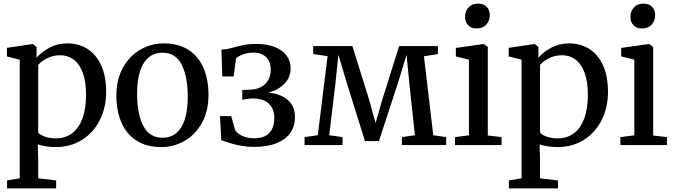

<svg xmlns="http://www.w3.org/2000/svg" viewBox="-20 -801 3724 1060"><path d="M287 11Q261 11 233 6.8Q205 2.5 188.5 -4L191 80.5V183.5L290 195V239H19V195L89 183.5V-471.5L18 -489.5V-537L157 -557.5H162.5L182 -541.5L181.5 -482Q209 -514 253.2 -537.8Q297.5 -561.5 352 -561.5Q412 -561.5 460.2 -532.5Q508.5 -503.5 537.2 -443.2Q566 -383 566 -293Q566 -208.5 531.5 -139Q497 -69.5 433.5 -29.2Q370 11 287 11ZM191 -443V-69.5Q199 -57 226.8 -47Q254.5 -37 288.5 -37Q337.5 -37 375 -63Q412.5 -89 433.8 -143.5Q455 -198 455 -279.5Q455 -353 436.2 -401.5Q417.5 -450 385.5 -473Q353.5 -496 312.5 -496Q274 -496 241.5 -479.8Q209 -463.5 191 -443Z M883 -561.5Q966 -561.5 1021.8 -524.8Q1077.5 -488 1104.2 -424Q1131 -360 1131 -277Q1131 -187.5 1094.5 -122Q1058 -56.5 998.2 -22.8Q938.5 11 870.5 11Q787.5 11 732 -25.8Q676.5 -62.5 649.5 -126.8Q622.5 -191 622.5 -273.5Q622.5 -362.5 659.2 -428Q696 -493.5 755.8 -527.5Q815.5 -561.5 883 -561.5ZM1016.5 -268.5Q1016.5 -378 983 -444Q949.5 -510 877.5 -510Q810 -510 773.5 -452.5Q737 -395 737 -282Q737 -172 771 -106.2Q805 -40.5 877.5 -40.5Q944.5 -40.5 980.5 -98.2Q1016.5 -156 1016.5 -268.5Z M1608.5 -153.5Q1608.5 -105.5 1583.5 -68.5Q1558.5 -31.5 1507.8 -10.8Q1457 10 1382.5 10Q1346 10 1312.8 4Q1279.5 -2 1258 -8.5Q1236.5 -15 1201.5 -27L1194.5 -160H1256.5L1278 -83Q1290.5 -63 1318.8 -50.2Q1347 -37.5 1383.5 -37.5Q1439.5 -37.5 1467 -67.2Q1494.5 -97 1494.5 -149Q1494.5 -200 1464.2 -228.8Q1434 -257.5 1372.5 -257.5Q1363 -257.5 1343.8 -254.8Q1324.5 -252 1317.5 -250V-304.5L1363.5 -306Q1395 -307 1420.2 -320.2Q1445.5 -333.5 1460 -357.8Q1474.5 -382 1474.5 -415Q1474.5 -461.5 1448.8 -486Q1423 -510.5 1380 -510.5Q1349 -510.5 1323 -501.2Q1297 -492 1283 -479L1270 -379H1207L1202.5 -527.5Q1221 -528 1237.8 -531.2Q1254.5 -534.5 1277 -541Q1311 -550 1335.2 -554.2Q1359.5 -558.5 1393.5 -558.5Q1453 -558.5 1496 -541.8Q1539 -525 1561.8 -494.8Q1584.5 -464.5 1584.5 -424Q1584.5 -374.5 1551.8 -340Q1519 -305.5 1463 -290Q1531.5 -282.5 1570 -248Q1608.5 -213.5 1608.5 -153.5Z M1871 0H1661.5V-44L1734.5 -54.5L1788.5 -491L1709 -503V-546.5H1925.5L2019 -247L2053.5 -122L2089.5 -247L2183.5 -546.5H2397.5V-502.5L2320.5 -490.5L2372 -54.5L2443 -44V0H2199V-44L2270.5 -54.5L2240 -339.5L2224.5 -498L2176.5 -341L2072 -22H1995L1895 -342L1848 -498.5L1832 -341L1797.5 -54.5L1871 -44Z M2492 -44 2569 -54V-471.5L2496.5 -489.5V-536.5L2645.5 -557.5H2652L2673 -541.5V-53L2749 -44V0H2492ZM2611 -644Q2581 -644 2564.2 -661.8Q2547.5 -679.5 2547.5 -707.5Q2547.5 -738.5 2566.5 -759.8Q2585.5 -781 2619 -781H2620Q2650 -781 2667 -763.2Q2684 -745.5 2684 -717.5Q2684 -686.5 2665 -665.2Q2646 -644 2612 -644Z M3057.5 11Q3031.5 11 3003.5 6.8Q2975.5 2.5 2959 -4L2961.5 80.5V183.5L3060.5 195V239H2789.5V195L2859.5 183.5V-471.5L2788.5 -489.5V-537L2927.5 -557.5H2933L2952.5 -541.5L2952 -482Q2979.5 -514 3023.8 -537.8Q3068 -561.5 3122.5 -561.5Q3182.5 -561.5 3230.8 -532.5Q3279 -503.5 3307.8 -443.2Q3336.5 -383 3336.5 -293Q3336.5 -208.5 3302 -139Q3267.5 -69.5 3204 -29.2Q3140.5 11 3057.5 11ZM2961.5 -443V-69.5Q2969.5 -57 2997.2 -47Q3025 -37 3059 -37Q3108 -37 3145.5 -63Q3183 -89 3204.2 -143.5Q3225.5 -198 3225.5 -279.5Q3225.5 -353 3206.8 -401.5Q3188 -450 3156 -473Q3124 -496 3083 -496Q3044.5 -496 3012 -479.8Q2979.5 -463.5 2961.5 -443Z M3405 -44 3482 -54V-471.5L3409.5 -489.5V-536.5L3558.5 -557.5H3565L3586 -541.5V-53L3662 -44V0H3405ZM3524 -644Q3494 -644 3477.2 -661.8Q3460.5 -679.5 3460.5 -707.5Q3460.5 -738.5 3479.5 -759.8Q3498.5 -781 3532 -781H3533Q3563 -781 3580 -763.2Q3597 -745.5 3597 -717.5Q3597 -686.5 3578 -665.2Q3559 -644 3525 -644Z"/></svg>

Font: Merriweather 12pt
Style: Regular
Weight: 400
Designer: Eben Sorkin
Foundry: Eben Sorkin
Version: Version 2.100